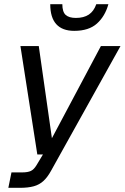

<svg xmlns="http://www.w3.org/2000/svg" viewBox="-20 -751 598 921"><path d="M20 150 35 76H86Q113 76 128 69Q143 62 156 40L186 -10H159L78 -530H166L229 -88L464 -530H558L225 68Q208 99 188.5 117Q169 135 142 142.5Q115 150 75 150ZM336 -603Q279 -603 250 -635Q221 -667 221 -731H279Q279 -694 295 -679.5Q311 -665 344 -665Q382 -665 406 -681Q430 -697 442 -731H500Q484 -673 445 -638Q406 -603 336 -603Z"/></svg>

Font: Geist
Style: Italic
Weight: 400
Italic angle: -12°
Designer: Basement.studio, Andrés Briganti, Mateo Zaragoza
Foundry: Basement.studio, Vercel, Andrés Briganti, Guido Ferreyra, Mateo Zaragoza
Version: Version 1.500